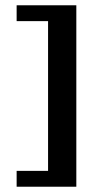

<svg xmlns="http://www.w3.org/2000/svg" viewBox="-20 -650 353 727"><path d="M43 57V-3H162V-570H43V-630H269V57Z"/></svg>

Font: Alumni Sans
Style: Bold
Weight: 700
Designer: Robert E. Leuschke
Foundry: Robert E. Leuschke
Version: Version 1.018